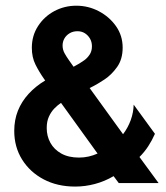

<svg xmlns="http://www.w3.org/2000/svg" viewBox="-20 -658 596 690"><path d="M250 12.5Q186.1 12.5 136.8 -13.5Q87.5 -39.6 59.4 -84.7Q31.2 -129.9 31.2 -187.5Q31.2 -227.1 44.4 -260.1Q57.6 -293.1 82.6 -320.5Q107.6 -347.9 142.4 -368.8L138.9 -373.6Q120.8 -399.3 107.6 -425.7Q94.4 -452.1 94.4 -486.1Q94.4 -529.9 116.7 -564.2Q138.9 -598.6 175.3 -618.1Q211.8 -637.5 254.2 -637.5Q297.2 -637.5 335.1 -617.7Q372.9 -597.9 396.9 -563.9Q420.8 -529.9 420.8 -486.8Q420.8 -445.1 400.7 -417Q380.6 -388.9 355.2 -372.2Q329.9 -355.6 314.6 -347.9L302.1 -341.7L422.2 -175.7Q439.6 -198.6 449.7 -226Q459.7 -253.5 460.4 -281.9L536.8 -177.1Q526.4 -153.5 512.8 -132.6Q499.3 -111.8 481.2 -93.8L550 0H406.9L388.2 -25Q356.2 -6.2 321.2 3.1Q286.1 12.5 250 12.5ZM263.9 -91.7Q281.9 -91.7 298.6 -95.5Q315.3 -99.3 330.6 -106.2L199.3 -288.2Q187.5 -280.6 175.3 -268.1Q163.2 -255.6 155.6 -238.5Q147.9 -221.5 147.9 -197.9Q147.9 -168.8 161.1 -144.8Q174.3 -120.8 200.3 -106.2Q226.4 -91.7 263.9 -91.7ZM244.4 -418.1 265.3 -429.9Q272.2 -434 282.6 -441.3Q293.1 -448.6 301.7 -461.1Q310.4 -473.6 310.4 -491.7Q310.4 -506.9 303.5 -519.1Q296.5 -531.2 285.1 -538.5Q273.6 -545.8 258.3 -545.8Q242.4 -545.8 230.2 -538.5Q218.1 -531.2 211.5 -519.8Q204.9 -508.3 204.9 -494.4Q204.9 -479.9 211.8 -467Q218.8 -454.2 229.2 -439.6Z"/></svg>

Font: Afacad Flux
Style: Bold
Weight: 700
Designer: Kristian Moeller
Foundry: Dicotype
Version: Version 1.100